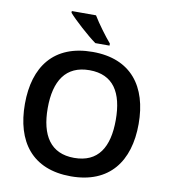

<svg xmlns="http://www.w3.org/2000/svg" viewBox="-99 -1023 989 1117"><g transform="rotate(10 395.0 -464.0)"><path d="M377 -938H234V-928C266 -891 352 -813 401 -778H485V-790C453 -827 404 -893 377 -938ZM731 -358C731 -580 622 -725 396 -725C166 -725 59 -579 59 -359C59 -137 166 10 395 10C622 10 731 -137 731 -358ZM194 -358C194 -519 256 -617 396 -617C537 -617 596 -519 596 -358C596 -197 537 -99 395 -99C256 -99 194 -197 194 -358Z"/></g></svg>

Font: Noto Sans Bengali SemiBold
Style: Regular
Weight: 600
Designer: Jelle Bosma - Monotype Design Team
Foundry: Monotype Imaging Inc.
Version: Version 2.003